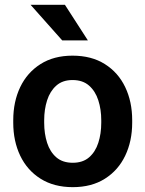

<svg xmlns="http://www.w3.org/2000/svg" viewBox="-20 -770 606 800"><path d="M35.2 -258.8V-269Q35.2 -346.2 64.2 -407Q93.3 -467.8 148.7 -502.9Q204.1 -538.1 282.2 -538.1Q361.3 -538.1 417 -502.9Q472.7 -467.8 501.7 -407Q530.8 -346.2 530.8 -269V-258.8Q530.8 -182.1 501.7 -121.3Q472.7 -60.5 417.2 -25.4Q361.8 9.8 283.2 9.8Q204.6 9.8 148.9 -25.4Q93.3 -60.5 64.2 -121.3Q35.2 -182.1 35.2 -258.8ZM164.1 -269V-258.8Q164.1 -212.9 176.3 -175Q188.5 -137.2 214.6 -114.5Q240.7 -91.8 283.2 -91.8Q325.2 -91.8 351.3 -114.5Q377.4 -137.2 389.6 -175Q401.9 -212.9 401.9 -258.8V-269Q401.9 -314 389.6 -352.1Q377.4 -390.1 351.1 -413.3Q324.7 -436.5 282.2 -436.5Q240.7 -436.5 214.6 -413.3Q188.5 -390.1 176.3 -352.1Q164.1 -314 164.1 -269ZM250.5 -750 346.2 -601.6H239.3L107.4 -750Z"/></svg>

Font: Vazirmatn UI FD SemiBold
Style: Regular
Weight: 600
Designer: Saber Rastikerdar
Foundry: Saber Rastikerdar
Version: Version 33.003